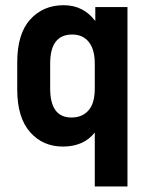

<svg xmlns="http://www.w3.org/2000/svg" viewBox="-20 -546 554 723"><path d="M336.9 -46.9Q294.9 5.9 216.8 5.9Q141.6 5.9 93.8 -47.9Q44.9 -102.5 44.9 -209V-311.5Q44.9 -418.9 93.8 -472.7Q142.6 -526.4 219.7 -526.4Q293.9 -526.4 338.9 -466.8V-519.5H460V156.2H336.9ZM314.5 -131.8Q336.9 -158.2 336.9 -212.9V-306.6Q336.9 -359.4 314.5 -387.7Q292 -416 252 -416Q168.9 -416 168.9 -306.6V-212.9Q168.9 -103.5 249 -103.5Q291 -103.5 314.5 -131.8Z"/></svg>

Font: Altinn-DIN
Style: DIN-Bold
Weight: 700
Designer: Charles Nix
Foundry: Altinn
Version: Version 2.00